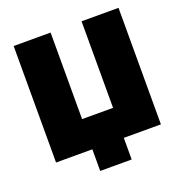

<svg xmlns="http://www.w3.org/2000/svg" viewBox="-145 -827 1031 1084"><g transform="rotate(-20 370.0 -285.0)"><path d="M273 130V0H55V-700H277V-180H463V-700H685V0H462V130Z"/></g></svg>

Font: Golos Text ExtraBold
Style: Regular
Weight: 800
Designer: A.Korolkova, Vitaly Kuzmin
Foundry: ParaType Ltd
Version: Version 2.004